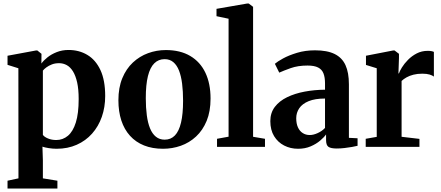

<svg xmlns="http://www.w3.org/2000/svg" viewBox="-20 -839 2520 1097"><path d="M23 238V193.5L85.5 180L85 -449L23 -468.5V-520.5L185 -550.5H193.5L217 -531.5L216.5 -476Q228.5 -493 250.8 -511Q273 -529 304 -541.2Q335 -553.5 371.5 -553.5Q432 -553.5 479.2 -525.2Q526.5 -497 553.8 -438.8Q581 -380.5 581 -290.5Q581 -226.5 561.8 -171.5Q542.5 -116.5 506 -75.5Q469.5 -34.5 418.2 -11.8Q367 11 303.5 11Q280.5 11 257.8 7.2Q235 3.5 222.5 -1L225 77V180L308 193.5V238ZM301.5 -39Q339 -39 368 -63.2Q397 -87.5 413.2 -139Q429.5 -190.5 429.5 -273Q429.5 -329 420.8 -368Q412 -407 396.8 -431.5Q381.5 -456 361.2 -467Q341 -478 317.5 -478Q294.5 -478 276.5 -471Q258.5 -464 245.2 -454.2Q232 -444.5 225 -435.5V-68.5Q232.5 -57 253.8 -48Q275 -39 301.5 -39Z M656.5 -266Q656.5 -338.5 678.8 -392.2Q701 -446 739.2 -481.8Q777.5 -517.5 826 -535.2Q874.5 -553 927.5 -553Q1010 -553 1067 -519.2Q1124 -485.5 1153.5 -423.5Q1183 -361.5 1183 -276Q1183 -202.5 1160.8 -148.5Q1138.5 -94.5 1100.2 -59Q1062 -23.5 1013.2 -6.2Q964.5 11 911.5 11Q850.5 11 803 -8Q755.5 -27 722.8 -63.2Q690 -99.5 673.2 -150.8Q656.5 -202 656.5 -266ZM921 -41Q956 -41 979.2 -65Q1002.5 -89 1014.2 -138.2Q1026 -187.5 1026 -263.5Q1026 -317 1020.5 -360.8Q1015 -404.5 1002.8 -435.8Q990.5 -467 970.2 -484Q950 -501 920.5 -501Q885.5 -501 861.5 -477.2Q837.5 -453.5 825.2 -404.2Q813 -355 813 -278Q813 -224 818.8 -180.5Q824.5 -137 837.2 -105.8Q850 -74.5 870.8 -57.8Q891.5 -41 921 -41Z M1286 -58V-732L1217 -746.5V-788.5L1393 -819H1401L1426 -800V-57.5L1494 -46V0H1220V-46Z M1683 11Q1639.5 11 1603.5 -7.5Q1567.5 -26 1546 -61.2Q1524.5 -96.5 1524.5 -147Q1524.5 -194.5 1550.2 -228.2Q1576 -262 1620.2 -283.5Q1664.5 -305 1720.5 -315.5Q1776.5 -326 1837 -326.5V-363Q1837 -397 1828.2 -419.5Q1819.5 -442 1797.8 -453.2Q1776 -464.5 1737 -464.5Q1682.5 -464.5 1641 -449.8Q1599.5 -435 1575.5 -424L1550.5 -474.5Q1564.5 -487 1597.2 -505Q1630 -523 1677 -537.2Q1724 -551.5 1780 -551.5Q1849.5 -551.5 1892 -530.5Q1934.5 -509.5 1954 -466.8Q1973.5 -424 1973.5 -357.5V-51.5L2023 -49V-6Q2012 -3 1991.8 0.5Q1971.5 4 1948.2 6.8Q1925 9.5 1904 9.5Q1871 9.5 1857 0.2Q1843 -9 1843 -39V-71Q1832 -55 1809.5 -35.8Q1787 -16.5 1755 -2.8Q1723 11 1683 11ZM1750 -67.5Q1771 -67.5 1795.5 -78.8Q1820 -90 1837 -108V-276Q1780 -276 1743.5 -261Q1707 -246 1689.8 -220.5Q1672.5 -195 1672.5 -163.5Q1672.5 -133 1682.2 -111.5Q1692 -90 1709.5 -78.8Q1727 -67.5 1750 -67.5Z M2069.5 0V-46L2132.5 -57V-449L2071 -468V-520.5L2225.5 -550.5H2234.5L2259.5 -531.5V-507.5L2256.5 -419L2259.5 -420Q2263.5 -432.5 2276.5 -453.8Q2289.5 -475 2311 -497Q2332.5 -519 2361 -533.8Q2389.5 -548.5 2424 -548.5Q2436.5 -548.5 2445.2 -546.8Q2454 -545 2459 -542.5V-401.5Q2451 -408 2434.8 -413Q2418.5 -418 2392.5 -418Q2364.5 -418 2342 -412.2Q2319.5 -406.5 2302.8 -397Q2286 -387.5 2274.5 -376.5V-57.5L2376.5 -45.5V0Z"/></svg>

Font: Merriweather 60pt
Style: Bold
Weight: 700
Version: Version 2.100